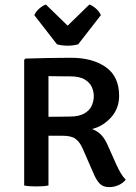

<svg xmlns="http://www.w3.org/2000/svg" viewBox="-20 -798 586 826"><path d="M492.5 -385.5Q492.5 -331.5 457.8 -293Q423 -254.5 376 -243Q401 -233.5 416.5 -216.5Q432 -199.5 443 -174L480.5 -90Q489.5 -70.5 499.5 -53.2Q509.5 -36 521 -25.5Q511 -11.5 491.2 -2.2Q471.5 7 450.5 7Q424.5 7 410.5 -6.5Q396.5 -20 384.5 -47L336 -158Q323.5 -187 305.2 -200.5Q287 -214 250 -214H188.5V0Q176 2.5 162.2 3.2Q148.5 4 136.5 4Q125.5 4 110.5 3.2Q95.5 2.5 84 0V-540.5L89.5 -546Q142.5 -547.5 189.8 -548.5Q237 -549.5 285.5 -549.5Q378 -549.5 435.2 -509.2Q492.5 -469 492.5 -385.5ZM188.5 -470.5V-295.5Q214 -295.5 238.5 -296Q263 -296.5 278.5 -296.5Q320 -296.5 342.8 -309.8Q365.5 -323 374.5 -343.2Q383.5 -363.5 383.5 -384Q383.5 -405 374.5 -424.5Q365.5 -444 343.2 -456.8Q321 -469.5 281.5 -469.5Q261.5 -469.5 236 -469.8Q210.5 -470 188.5 -470.5ZM225 -607.5 127.5 -733Q135 -749.5 150 -762Q165 -774.5 177.5 -778.5L271 -687.5L364.5 -778.5Q377 -774.5 391.8 -762Q406.5 -749.5 414 -733L316.5 -607.5Q296 -601.5 271 -601.5Q245.5 -601.5 225 -607.5Z"/></svg>

Font: Signika SC
Style: Regular
Weight: 400
Designer: Anna Giedryś
Foundry: Anna Giedryś
Version: Version 2.000; ttfautohint (v1.8.3) -l 8 -r 50 -G 200 -x 9 -